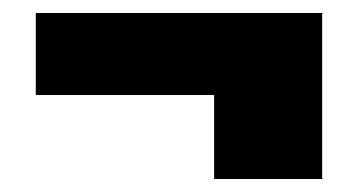

<svg xmlns="http://www.w3.org/2000/svg" viewBox="-20 -483 550 295"><path d="M35 -337V-463H475V-337ZM309 -208V-463H475V-208Z"/></svg>

Font: Akshar Light
Style: Regular
Weight: 300
Designer: Tall Chai
Foundry: Tall Chai
Version: Version 1.100